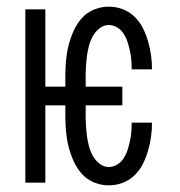

<svg xmlns="http://www.w3.org/2000/svg" viewBox="-20 -548 540 576"><path d="M306 8Q283 8 261.5 -1Q240 -10 225 -27Q210 -44 200.5 -65.5Q191 -87 185.5 -109Q180 -131 178 -154Q176 -177 176 -200V-232H116V0H56V-520H116V-288H176V-320Q176 -343 178 -366Q180 -389 185.5 -411Q191 -433 200.5 -454.5Q210 -476 225 -493Q240 -510 261.5 -519Q283 -528 306 -528Q328 -528 348 -520.5Q368 -513 383.5 -498Q399 -483 408.5 -464Q418 -445 424 -424.5Q430 -404 433 -383Q436 -362 436 -340H375Q375 -354 374 -367.5Q373 -381 370 -394.5Q367 -408 363 -421Q359 -434 351.5 -446Q344 -458 332 -465.5Q320 -473 306 -473Q291 -473 278.5 -463Q266 -453 258.5 -439.5Q251 -426 247 -411Q243 -396 241 -381Q239 -366 238 -350.5Q237 -335 237 -320V-288H347V-232H237V-200Q237 -185 238 -169.5Q239 -154 241 -139Q243 -124 247 -109Q251 -94 258.5 -80.5Q266 -67 278.5 -57Q291 -47 306 -47Q320 -47 332 -54.5Q344 -62 351.5 -74Q359 -86 363 -99Q367 -112 370 -125.5Q373 -139 374 -152.5Q375 -166 375 -180H436Q436 -158 433 -137Q430 -116 424 -95.5Q418 -75 408.5 -56Q399 -37 383.5 -22Q368 -7 348 0.5Q328 8 306 8Z"/></svg>

Font: Iosevka Custom Light
Style: Regular
Weight: 300
Monospace: yes
Designer: Belleve Invis
Foundry: Belleve Invis
Version: Version 27.3.5